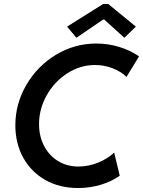

<svg xmlns="http://www.w3.org/2000/svg" viewBox="-20 -949 728 977"><path d="M58.1 -311.5Q58.1 -420.9 114 -516.8Q169.9 -612.8 264.6 -670.2Q359.4 -727.5 470.2 -727.5Q530.3 -727.5 586.7 -710.2Q643.1 -692.9 687.5 -662.1L623.5 -557.6Q596.2 -585 553.2 -601.6Q510.3 -618.2 463.4 -618.2Q387.7 -618.2 322 -575.7Q256.3 -533.2 217.5 -463.9Q178.7 -394.5 178.7 -317.4Q178.7 -255.9 204.1 -206.8Q229.5 -157.7 275.1 -129.6Q320.8 -101.6 379.4 -101.6Q428.7 -101.6 477.1 -120.6Q525.4 -139.6 561 -172.4L589.4 -54.7Q546.9 -24.9 491.7 -8.5Q436.5 7.8 377.4 7.8Q282.2 7.8 209.7 -33.7Q137.2 -75.2 97.7 -147.7Q58.1 -220.2 58.1 -311.5ZM321.3 -813.5 504.9 -928.7H530.8L671.4 -813.5L612.8 -756.8L510.3 -849.6H504.9L368.7 -756.8Z"/></svg>

Font: Reddit Sans Fudge SmBold Italic
Style: Regular
Weight: 600
Italic angle: -11.25°
Designer: Stephen Hutchings
Version: Version 1.013